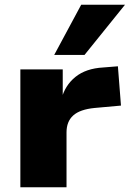

<svg xmlns="http://www.w3.org/2000/svg" viewBox="-20 -791 548 811"><path d="M66 0V-498H245V-371H239Q254 -430 298.5 -466Q343 -502 416 -506L478 -511L491 -345L380 -335Q318 -329 289.5 -303.5Q261 -278 261 -232V0ZM209 -559 323 -771H508L337 -559Z"/></svg>

Font: Nunito Sans 10pt SemiExpanded Black
Style: Regular
Weight: 900
Width: 6
Designer: Vernon Adams
Foundry: Vernon Adams
Version: Version 3.101;gftools[0.9.27]